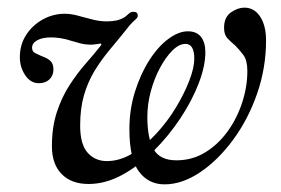

<svg xmlns="http://www.w3.org/2000/svg" viewBox="-20 -475 737 503"><path d="M212 7Q167 7 141.5 -19Q116 -45 116 -92Q116 -142 129 -181.5Q142 -221 162.5 -252.5Q183 -284 205.5 -309.5Q228 -335 246 -358L244 -361Q237 -360 230.5 -359Q224 -358 219 -358Q204 -358 192 -361Q180 -364 167 -368Q152 -373 138.5 -375Q125 -377 114 -377Q91 -377 77.5 -369.5Q64 -362 64 -350Q64 -340 72 -336Q80 -332 89 -328Q104 -323 112 -315.5Q120 -308 120 -293Q120 -277 109.5 -267Q99 -257 82 -257Q60 -257 46 -278Q32 -299 32 -325Q32 -358 48.5 -383.5Q65 -409 92 -424Q119 -439 150 -439Q162 -439 173.5 -436.5Q185 -434 195 -431Q209 -427 226 -423Q243 -419 260 -419Q274 -419 285.5 -421.5Q297 -424 308 -431Q315 -437 319 -440.5Q323 -444 330 -444Q341 -444 341 -434Q341 -429 334.5 -423.5Q328 -418 320 -409Q293 -375 269 -346.5Q245 -318 227.5 -289Q210 -260 200 -225.5Q190 -191 190 -146Q190 -97 209.5 -75Q229 -53 260 -53Q294 -53 327 -73Q360 -93 389.5 -125Q419 -157 441 -193.5Q463 -230 476 -264Q489 -298 489 -321Q489 -360 466 -360Q449 -360 431.5 -342.5Q414 -325 399 -297Q384 -269 375 -235.5Q366 -202 366 -169Q366 -113 382.5 -84Q399 -55 442 -55Q484 -55 518 -76Q552 -97 576.5 -131Q601 -165 614.5 -206.5Q628 -248 628 -289Q628 -317 617.5 -331Q607 -345 596 -356Q585 -365 576 -374.5Q567 -384 567 -402Q567 -430 585 -442.5Q603 -455 620 -455Q646 -455 661.5 -431.5Q677 -408 677 -369Q677 -297 653.5 -229.5Q630 -162 590.5 -108.5Q551 -55 504 -23.5Q457 8 411 8Q369 8 344 -25.5Q319 -59 319 -137Q319 -188 333.5 -234.5Q348 -281 371 -317Q394 -353 421 -373Q448 -393 472 -393Q495 -393 506.5 -378.5Q518 -364 518 -338Q518 -302 500.5 -256.5Q483 -211 452.5 -165Q422 -119 382.5 -79.5Q343 -40 299.5 -16.5Q256 7 212 7Z"/></svg>

Font: Ibarra Real Nova Medium
Style: Italic
Weight: 500
Italic angle: -22°
Designer: Jose Maria Ribagorda & Octavio Pardo
Foundry: Octavio Pardo
Version: Version 2.000